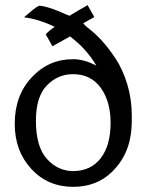

<svg xmlns="http://www.w3.org/2000/svg" viewBox="-20 -714 570 743"><path d="M37 -235Q37 -344 102.5 -414.5Q168 -485 263 -485Q305 -485 353 -460Q314 -526 251 -573L183 -535L157 -581Q170 -596 192 -610Q130 -640 73 -647Q80 -653 92.5 -663.5Q105 -674 109 -677.5Q113 -681 120 -685.5Q127 -690 133 -692Q146 -691 166.5 -685Q187 -679 203.5 -672Q220 -665 234 -659Q248 -653 249 -653Q260 -660 284 -674Q308 -688 319 -694L345 -648Q330 -640 302 -624Q307 -617 318 -608Q346 -587 372 -559Q398 -531 426.5 -488.5Q455 -446 472.5 -388Q490 -330 490 -267V-255Q490 -214 485 -187Q472 -106 413 -48.5Q354 9 263 9Q165 9 101 -60.5Q37 -130 37 -235ZM119 -247Q119 -146 161.5 -99Q204 -52 263 -52Q331 -52 369.5 -101.5Q408 -151 408 -239Q408 -321 370 -374Q332 -427 262 -427Q204 -427 161.5 -383.5Q119 -340 119 -247Z"/></svg>

Font: Coval
Style: Light
Weight: 300
Foundry: Context Ltd
Version: Version 001.000